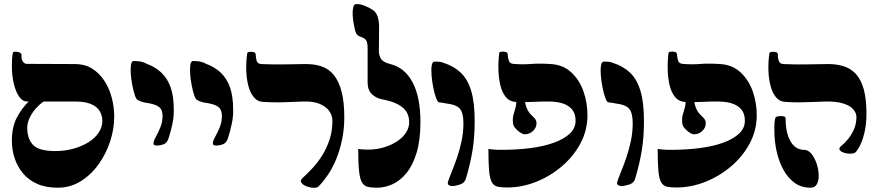

<svg xmlns="http://www.w3.org/2000/svg" viewBox="-20 -905 4290 938"><path d="M262 12Q203 12 161 -7Q119 -26 92 -58.5Q65 -91 51.5 -132Q38 -173 38 -217Q38 -285 62.5 -331Q87 -377 120 -409H111Q91 -409 74.5 -431.5Q58 -454 48 -494Q38 -534 38 -583Q38 -606 39 -619Q40 -632 43 -647Q44 -652 54.5 -652.5Q65 -653 75.5 -648.5Q86 -644 85 -636Q84 -613 92.5 -603Q101 -593 110 -593Q171 -593 233 -592.5Q295 -592 348 -592Q394 -592 429 -570.5Q464 -549 488.5 -512.5Q513 -476 525.5 -429.5Q538 -383 538 -334Q538 -276 518.5 -215.5Q499 -155 462.5 -103.5Q426 -52 375 -20Q324 12 262 12ZM250 -167Q297 -167 338.5 -178.5Q380 -190 412 -210Q444 -230 462 -257Q480 -284 480 -313Q480 -341 467 -362.5Q454 -384 425 -396.5Q396 -409 349 -409H193Q174 -396 155.5 -375.5Q137 -355 125 -330Q113 -305 113 -281Q113 -227 141.5 -197Q170 -167 250 -167Z M747 -194Q739 -194 734 -196.5Q729 -199 730 -208Q732 -221 743 -240Q754 -259 764 -284.5Q774 -310 774 -337Q774 -360 766 -372.5Q758 -385 738 -392.5Q718 -400 682 -405Q674 -407 666.5 -410Q659 -413 651 -418Q645 -421 638.5 -440.5Q632 -460 626.5 -488Q621 -516 619 -543.5Q617 -571 620 -589Q623 -607 633 -607Q644 -607 655 -606Q666 -605 676.5 -602Q687 -599 695 -594Q739 -578 768.5 -550Q798 -522 813.5 -478.5Q829 -435 829 -369Q830 -337 822.5 -301Q815 -265 804 -231Q797 -207 780 -200.5Q763 -194 747 -194Z M1037 -194Q1029 -194 1024 -196.5Q1019 -199 1020 -208Q1022 -221 1033 -240Q1044 -259 1054 -284.5Q1064 -310 1064 -337Q1064 -360 1056 -372.5Q1048 -385 1028 -392.5Q1008 -400 972 -405Q964 -407 956.5 -410Q949 -413 941 -418Q935 -421 928.5 -440.5Q922 -460 916.5 -488Q911 -516 909 -543.5Q907 -571 910 -589Q913 -607 923 -607Q934 -607 945 -606Q956 -605 966.5 -602Q977 -599 985 -594Q1029 -578 1058.5 -550Q1088 -522 1103.5 -478.5Q1119 -435 1119 -369Q1120 -337 1112.5 -301Q1105 -265 1094 -231Q1087 -207 1070 -200.5Q1053 -194 1037 -194Z M1188 -646Q1189 -650 1198.5 -651.5Q1208 -653 1218.5 -650.5Q1229 -648 1229 -640Q1230 -618 1235 -605.5Q1240 -593 1256 -592Q1282 -591 1308.5 -590.5Q1335 -590 1372.5 -590.5Q1410 -591 1468 -592Q1514 -593 1550 -581Q1586 -569 1610.5 -539Q1635 -509 1648.5 -458.5Q1662 -408 1662 -332Q1662 -274 1651 -222Q1640 -170 1622.5 -127.5Q1605 -85 1583 -52.5Q1561 -20 1539 3Q1532 13 1513.5 12.5Q1495 12 1477 5Q1459 -2 1452 -13Q1445 -24 1459 -36Q1483 -58 1508.5 -85.5Q1534 -113 1555.5 -148Q1577 -183 1590.5 -224.5Q1604 -266 1604 -315Q1604 -339 1589.5 -361Q1575 -383 1543 -397Q1511 -411 1460 -409Q1427 -408 1394.5 -406.5Q1362 -405 1330 -405Q1298 -405 1268 -407Q1238 -408 1220 -430Q1202 -452 1193 -487Q1184 -522 1183 -563.5Q1182 -605 1188 -646Z M1730 -177Q1744 -176 1752 -175Q1760 -174 1775 -174Q1820 -174 1857 -185.5Q1894 -197 1921.5 -215.5Q1949 -234 1964 -258Q1979 -282 1979 -308Q1979 -355 1944.5 -382Q1910 -409 1841 -421Q1817 -426 1796.5 -445.5Q1776 -465 1776 -502Q1776 -530 1776 -557.5Q1776 -585 1776 -612.5Q1776 -640 1776 -668Q1776 -701 1767 -710.5Q1758 -720 1742 -725Q1727 -730 1720.5 -741.5Q1714 -753 1708 -789Q1704 -809 1703 -831Q1702 -853 1705.5 -869Q1709 -885 1720 -885Q1739 -886 1762.5 -876.5Q1786 -867 1802 -856Q1819 -844 1825.5 -822Q1832 -800 1832 -775Q1832 -746 1831.5 -710Q1831 -674 1831 -655Q1831 -635 1841 -618Q1851 -601 1887 -592Q1957 -575 1995.5 -503Q2034 -431 2034 -309Q2034 -220 2015 -158Q1996 -96 1965 -58.5Q1934 -21 1896.5 -4.5Q1859 12 1822 12Q1794 12 1776 7.5Q1758 3 1748 -14.5Q1738 -32 1734 -71Q1730 -110 1730 -177Z M2188 4Q2181 4 2173 -0.5Q2165 -5 2169 -18Q2175 -37 2187 -66Q2199 -95 2212 -132.5Q2225 -170 2234.5 -213.5Q2244 -257 2244 -303Q2244 -353 2227 -373.5Q2210 -394 2158 -400Q2150 -402 2141.5 -403Q2133 -404 2125 -405Q2118 -406 2110.5 -426Q2103 -446 2097 -475.5Q2091 -505 2088.5 -534.5Q2086 -564 2089 -584Q2092 -604 2103 -604Q2114 -604 2124.5 -603.5Q2135 -603 2147 -598Q2197 -582 2230.5 -550.5Q2264 -519 2281.5 -462.5Q2299 -406 2299 -313Q2299 -235 2288.5 -170.5Q2278 -106 2256 -32Q2250 -11 2227 -3.5Q2204 4 2188 4Z M2542 -452Q2542 -408 2550.5 -384.5Q2559 -361 2570.5 -349Q2582 -337 2591 -328Q2600 -319 2601 -305Q2602 -283 2585 -266Q2568 -249 2543 -249Q2534 -249 2520.5 -258Q2507 -267 2496.5 -280Q2486 -293 2486 -306Q2484 -328 2488.5 -344Q2493 -360 2498 -377Q2503 -394 2503 -419ZM2457 11Q2429 11 2411 7Q2393 3 2383 -14.5Q2373 -32 2369.5 -70.5Q2366 -109 2366 -177Q2380 -176 2391 -174.5Q2402 -173 2431 -173Q2506 -173 2571.5 -181.5Q2637 -190 2686.5 -208Q2736 -226 2764 -252.5Q2792 -279 2792 -315Q2792 -346 2778 -366Q2764 -386 2736.5 -397Q2709 -408 2666 -409Q2639 -410 2591.5 -407.5Q2544 -405 2498 -407Q2469 -409 2451 -431Q2433 -453 2424.5 -488Q2416 -523 2415 -564.5Q2414 -606 2419 -647Q2420 -651 2429.5 -652.5Q2439 -654 2449.5 -651.5Q2460 -649 2460 -641Q2462 -619 2466.5 -607Q2471 -595 2487 -593Q2531 -589 2573.5 -592.5Q2616 -596 2673 -592Q2732 -588 2771.5 -551Q2811 -514 2830.5 -458.5Q2850 -403 2850 -342Q2850 -269 2816 -205Q2782 -141 2725 -92.5Q2668 -44 2598.5 -16.5Q2529 11 2457 11Z M3015 4Q3008 4 3000 -0.5Q2992 -5 2996 -18Q3002 -37 3014 -66Q3026 -95 3039 -132.5Q3052 -170 3061.5 -213.5Q3071 -257 3071 -303Q3071 -353 3054 -373.5Q3037 -394 2985 -400Q2977 -402 2968.5 -403Q2960 -404 2952 -405Q2945 -406 2937.5 -426Q2930 -446 2924 -475.5Q2918 -505 2915.5 -534.5Q2913 -564 2916 -584Q2919 -604 2930 -604Q2941 -604 2951.5 -603.5Q2962 -603 2974 -598Q3024 -582 3057.5 -550.5Q3091 -519 3108.5 -462.5Q3126 -406 3126 -313Q3126 -235 3115.5 -170.5Q3105 -106 3083 -32Q3077 -11 3054 -3.5Q3031 4 3015 4Z M3369 -452Q3369 -408 3377.5 -384.5Q3386 -361 3397.5 -349Q3409 -337 3418 -328Q3427 -319 3428 -305Q3429 -283 3412 -266Q3395 -249 3370 -249Q3361 -249 3347.5 -258Q3334 -267 3323.5 -280Q3313 -293 3313 -306Q3311 -328 3315.5 -344Q3320 -360 3325 -377Q3330 -394 3330 -419ZM3284 11Q3256 11 3238 7Q3220 3 3210 -14.5Q3200 -32 3196.5 -70.5Q3193 -109 3193 -177Q3207 -176 3218 -174.5Q3229 -173 3258 -173Q3333 -173 3398.5 -181.5Q3464 -190 3513.5 -208Q3563 -226 3591 -252.5Q3619 -279 3619 -315Q3619 -346 3605 -366Q3591 -386 3563.5 -397Q3536 -408 3493 -409Q3466 -410 3418.5 -407.5Q3371 -405 3325 -407Q3296 -409 3278 -431Q3260 -453 3251.5 -488Q3243 -523 3242 -564.5Q3241 -606 3246 -647Q3247 -651 3256.5 -652.5Q3266 -654 3276.5 -651.5Q3287 -649 3287 -641Q3289 -619 3293.5 -607Q3298 -595 3314 -593Q3358 -589 3400.5 -592.5Q3443 -596 3500 -592Q3559 -588 3598.5 -551Q3638 -514 3657.5 -458.5Q3677 -403 3677 -342Q3677 -269 3643 -205Q3609 -141 3552 -92.5Q3495 -44 3425.5 -16.5Q3356 11 3284 11Z M4164 -166Q4158 -156 4140.5 -154.5Q4123 -153 4106 -158Q4089 -163 4082.5 -172Q4076 -181 4091 -193Q4106 -205 4123 -225.5Q4140 -246 4152 -273.5Q4164 -301 4164 -334Q4164 -353 4148.5 -371Q4133 -389 4099.5 -399.5Q4066 -410 4012 -409Q3979 -408 3946 -406.5Q3913 -405 3881 -405Q3849 -405 3818 -407Q3789 -408 3771 -430Q3753 -452 3744 -487Q3735 -522 3734 -563.5Q3733 -605 3739 -646Q3740 -650 3749.5 -651.5Q3759 -653 3769.5 -650.5Q3780 -648 3780 -640Q3780 -618 3785.5 -605.5Q3791 -593 3807 -592Q3832 -591 3859 -590.5Q3886 -590 3923.5 -590.5Q3961 -591 4020 -592Q4065 -593 4101.5 -581.5Q4138 -570 4162.5 -542.5Q4187 -515 4200 -468Q4213 -421 4213 -351Q4213 -306 4206 -270.5Q4199 -235 4188 -208.5Q4177 -182 4164 -166ZM3940 12Q3894 12 3861 -12.5Q3828 -37 3806 -78Q3784 -119 3773.5 -168.5Q3763 -218 3763 -270Q3763 -298 3764 -308Q3765 -318 3767 -327Q3769 -335 3782 -337Q3795 -339 3806.5 -337Q3818 -335 3818 -327Q3818 -256 3842 -214.5Q3866 -173 3908 -173Q3928 -173 3943.5 -154.5Q3959 -136 3968.5 -108.5Q3978 -81 3979.5 -53Q3981 -25 3971.5 -6.5Q3962 12 3940 12Z"/></svg>

Font: Noto Rashi Hebrew ExtraBold
Style: Regular
Weight: 800
Version: Version 1.006